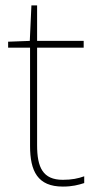

<svg xmlns="http://www.w3.org/2000/svg" viewBox="-20 -679 359 709"><path d="M212 -15C138 -15 117 -61 117 -143V-503H289V-528H117V-659H96L90 -528L10 -525V-503H91V-140C91 -47 119 10 212 10C247 10 269 4 291 -3V-28C269 -20 245 -15 212 -15Z"/></svg>

Font: Noto Sans Gurmukhi Thin
Style: Regular
Weight: 100
Designer: Jelle Bosma - Monotype Design Team
Foundry: Monotype Imaging Inc.
Version: Version 2.004